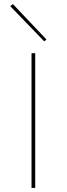

<svg xmlns="http://www.w3.org/2000/svg" viewBox="-20 -918 326 938"><path d="M134 -658H152V0H134ZM30 -888 43 -898 207 -725 196 -716Z"/></svg>

Font: Ysabeau Thin
Style: Regular
Weight: 200
Designer: Christian Thalmann (Catharsis Fonts)
Version: Version 0.003